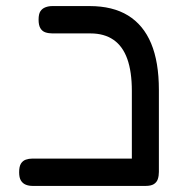

<svg xmlns="http://www.w3.org/2000/svg" viewBox="-20 -602 590 632"><path d="M459 10Q441 10 431.5 5Q422 0 418 -9.5Q414 -19 414 -29V-303Q414 -366 399 -408Q384 -450 353.5 -471Q323 -492 278 -492H153Q140 -492 129.5 -495.5Q119 -499 113 -509Q107 -519 107 -537Q107 -556 113 -565Q119 -574 129.5 -578Q140 -582 152 -582H275Q351 -582 401.5 -551Q452 -520 477.5 -459Q503 -398 503 -306V-36Q503 -23 499.5 -12.5Q496 -2 486.5 4Q477 10 459 10ZM88 10Q75 10 65 6Q55 2 49 -7.5Q43 -17 43 -35Q43 -54 49 -63.5Q55 -73 65 -76.5Q75 -80 87 -80H462L461 10Z"/></svg>

Font: Fredoka Expanded
Style: Regular
Weight: 400
Width: 7
Designer: Ben Nathan
Foundry: Milena B. Brandão, Ben Nathan
Version: Version 2.001